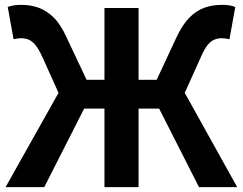

<svg xmlns="http://www.w3.org/2000/svg" viewBox="-20 -774 1005 794"><path d="M3 0 222 -390 154 -541Q139 -573 125.5 -589Q112 -605 97.5 -610.5Q83 -616 66 -616Q62 -616 53.5 -615Q45 -614 36 -612L12 -745Q24 -750 38.5 -752Q53 -754 67 -754Q107 -754 140 -742Q173 -730 202 -701.5Q231 -673 255 -620L338 -444H412V-741H553V-444H628L710 -620Q735 -673 763.5 -701.5Q792 -730 825 -742Q858 -754 898 -754Q912 -754 927 -752Q942 -750 953 -745L929 -612Q920 -614 911.5 -615Q903 -616 898 -616Q882 -616 867.5 -610.5Q853 -605 839.5 -589Q826 -573 812 -541L744 -390L961 0H803L638 -325H553V0H412V-325H328L163 0Z"/></svg>

Font: Farlight84_Sys_V01
Style: Bold
Weight: 700
Designer: Monotype Design Team, Nadine Chahine and Nizar Qandah
Foundry: Monotype Imaging Inc.
Version: Version 2.004;October 31, 2024;FontCreator 14.0.0.2814 64-bi